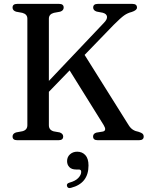

<svg xmlns="http://www.w3.org/2000/svg" viewBox="-20 -720 759 986"><path d="M231 -77Q231 -52.5 255.5 -45.5L286.5 -40Q304.5 -33.5 304.5 -19Q304.5 0 281 0H68Q44.5 0 44.5 -19Q44.5 -34 62.5 -40L95 -46Q120.5 -52.5 120.5 -77V-624Q120.5 -647 95 -654L62.5 -660Q44.5 -666 44.5 -681Q44.5 -700 68 -700H284Q307 -700 307 -681Q307 -666 289 -660L256.5 -654Q231 -647 231 -624V-304.5L512.5 -601.5Q531.5 -620.5 529.5 -634.8Q527.5 -649 508 -654.5L476.5 -660.5Q458.5 -666.5 458.5 -681Q458.5 -700 482 -700H660Q683.5 -700 683.5 -681Q683.5 -667.5 656.5 -658.5Q635.5 -653.5 617.5 -640.8Q599.5 -628 563.5 -592L414.5 -438L640.5 -77.5Q650.5 -61.5 662.8 -53.8Q675 -46 692 -43Q707.5 -38 712.8 -32.8Q718 -27.5 718 -19Q718 0 694 0H481.5Q458 0 458 -19Q458 -34 475 -39L508.5 -44.5Q529.5 -49.5 512.5 -77.5L337.5 -358.5L231 -248.5ZM371 150.5Q348 150.5 336.2 138.2Q324.5 126 324.5 107.5Q324.5 86 339.5 72.5Q354.5 59 376.5 59Q402 59 418.2 76.5Q434.5 94 434.5 130Q434.5 221.5 345 244.5Q328 249.5 324 235.5Q320.5 222.5 336.5 218Q367.5 209.5 382.2 193.8Q397 178 397 162.5Q397 150.5 385 150.5Z"/></svg>

Font: Fraunces 72pt Soft
Style: Regular
Weight: 400
Version: Version 1.000;[b76b70a41]